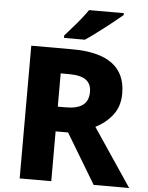

<svg xmlns="http://www.w3.org/2000/svg" viewBox="-61 -980 795 1029"><g transform="rotate(5 336.5 -465.5)"><path d="M304 -714Q592 -714 592 -501Q592 -432 555.5 -385Q519 -338 464 -311L673 0H482L321 -268H254V0H84V-714ZM297 -580H254V-401H297Q358 -401 388.5 -423.5Q419 -446 419 -495Q419 -538 390 -559Q361 -580 297 -580ZM563 -921Q547 -907 522 -887Q497 -867 468.5 -845Q440 -823 413.5 -803.5Q387 -784 367 -771H255V-784Q271 -803 294 -828.5Q317 -854 339 -881.5Q361 -909 376 -931H563Z"/></g></svg>

Font: Noto Sans Gujarati ExtraBold
Style: Regular
Weight: 800
Designer: Jelle Bosma - Monotype Design Team, Universal Thirst
Foundry: Monotype Imaging Inc.
Version: Version 2.106; ttfautohint (v1.8.4.7-5d5b)